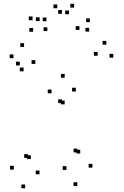

<svg xmlns="http://www.w3.org/2000/svg" viewBox="-20 -977 660 1019"><path d="M189.7 -52V-72H169.7V-52ZM308.8 -429.8V-449.8H288.8V-429.8ZM323.2 -423.2V-443.2H303.2V-423.2ZM332.7 -75.3V-95.3H312.7V-75.3ZM390.2 10.3V-9.7H370.2V10.3ZM470.5 -87.2V-107.2H450.5V-87.2ZM581.2 -671V-691H561.2V-671ZM544.2 -740V-760H524.2V-740ZM498.3 -681.2V-701.2H478.3V-681.2ZM405.8 -162.3V-182.3H385.8V-162.3ZM390.5 -168.3V-188.3H370.5V-168.3ZM382.5 -491.3V-511.3H362.5V-491.3ZM323.3 -564.7V-584.7H303.3V-564.7ZM253.5 -481.8V-501.8H233.5V-481.8ZM143.8 -133V-153H123.8V-133ZM128.5 -139V-159H108.5V-139ZM167.5 -637.8V-657.8H147.5V-637.8ZM107.7 -728V-748H87.7V-728ZM51.3 -668.3V-688.3H31.3V-668.3ZM105.3 -598.5V-618.5H85.3V-598.5ZM85 -629.8V-649.8H65V-629.8ZM53.3 -76.8V-96.8H33.3V-76.8ZM113.5 22.2V2.2H93.5V22.2ZM231.3 -812V-832H211.3V-812ZM346 -901.3V-921.3H326V-901.3ZM308.7 -903.7V-923.7H288.7V-903.7ZM401.8 -818.2V-838.2H381.8V-818.2ZM453.5 -809.3V-829.3H433.5V-809.3ZM457 -859.2V-879.2H437V-859.2ZM373.2 -936.7V-956.7H353.2V-936.7ZM283.8 -933.3V-953.3H263.8V-933.3ZM190.3 -865.2V-885.2H170.3V-865.2ZM226.5 -864.3V-884.3H206.5V-864.3ZM152.8 -869.7V-889.7H132.8V-869.7ZM155.8 -808.5V-828.5H135.8V-808.5Z"/></svg>

Font: Monaspace Radon Dots Var
Style: Regular
Weight: 400
Designer: Riley Cran and the Lettermatic Team
Version: Version 1.100 (Monaspace Radon Dots)